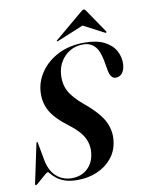

<svg xmlns="http://www.w3.org/2000/svg" viewBox="-97 -955 784 1032"><g transform="rotate(-10 295.5 -438.5)"><path d="M242.5 10Q199 10 171 -0.5Q143 -11 126.8 -24.8Q110.5 -38.5 102.5 -49Q94.5 -59.5 91 -59.5Q87 -59.5 76.2 -50.8Q65.5 -42 52.8 -30.5Q40 -19 29.8 -10.2Q19.5 -1.5 16.5 -1.5Q11.5 -1.5 12.5 -9L57.5 -221.5Q59.5 -229.5 62 -229.5Q65 -229.5 66 -222.5L82 -135Q92.5 -70 128 -37.5Q163.5 -5 213 -5Q264 -5 297.5 -35Q331 -65 337.5 -113Q345.5 -159 325.2 -201Q305 -243 246 -287Q176 -339.5 149.8 -387Q123.5 -434.5 128 -494Q132.5 -551 167.5 -600.5Q202.5 -650 263.2 -680.5Q324 -711 405 -711Q472 -711 513.8 -689.5Q555.5 -668 574 -633.5Q592.5 -599 590.5 -560Q588.5 -530 575 -513Q561.5 -496 539.5 -496Q511 -496 502.5 -544L493.5 -596Q483 -654 458.8 -678.2Q434.5 -702.5 396.5 -702.5Q355.5 -702.5 324.2 -683.8Q293 -665 274.2 -634.2Q255.5 -603.5 252.5 -567Q247.5 -514 268.8 -473.2Q290 -432.5 347.5 -385Q426.5 -319.5 451.2 -266.8Q476 -214 467.5 -159.5Q460.5 -107.5 429 -69.5Q397.5 -31.5 349 -10.8Q300.5 10 242.5 10ZM269.5 -744.5Q263.5 -741.5 261.5 -743.5Q259.5 -746 264.5 -750L417 -878Q427 -887 432.5 -887Q438.5 -887 444.5 -878L531.5 -750Q534 -745.5 530.5 -743.5Q528.5 -741.5 523.5 -744.5L411.5 -803Z"/></g></svg>

Font: Fraunces 144pt SemiBold
Style: Italic
Weight: 600
Italic angle: -16°
Version: Version 1.000;[0bf87f6ff]